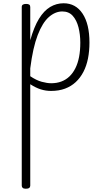

<svg xmlns="http://www.w3.org/2000/svg" viewBox="-20 -539 637 1174"><path d="M138 615Q125 615 119 610Q113 605 113 596V-496Q113 -506 119.5 -510.5Q126 -515 140 -515Q153 -515 159 -510.5Q165 -506 165 -496V-293Q188 -375 218.5 -424.5Q249 -474 287 -496.5Q325 -519 369 -519Q443 -519 485 -455.5Q527 -392 527 -279Q527 -227 518 -181.5Q509 -136 490 -99.5Q471 -63 443 -37Q415 -11 377.5 3Q340 17 292 17Q260 17 229.5 7.5Q199 -2 165 -24V596Q165 605 158.5 610Q152 615 138 615ZM165 -73Q202 -48 235 -39Q268 -30 293 -30Q327 -30 355 -40.5Q383 -51 404.5 -71.5Q426 -92 441 -122Q456 -152 463.5 -191Q471 -230 471 -278Q471 -328 460 -371.5Q449 -415 425 -442Q401 -469 361 -469Q318 -469 279 -435Q240 -401 210.5 -324.5Q181 -248 165 -121Z"/></svg>

Font: Playwrite FR Moderne ExtraLight
Style: Regular
Weight: 250
Version: Version 1.002